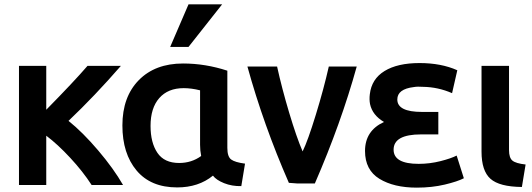

<svg xmlns="http://www.w3.org/2000/svg" viewBox="-20 -835 2440 880"><path d="M192 13H67V-533H192V-332Q318 -460 381 -533H534Q415 -396 294 -281Q359 -229 430 -145.5Q501 -62 544 13H400Q360 -49 302 -111.5Q244 -174 192 -213Z M956 -30Q890 24 792 24Q671 24 606 -53.5Q541 -131 541 -260Q541 -391 616 -467.5Q691 -544 819 -544Q921 -544 1022 -511V-157Q1022 -117 1039.5 -104Q1057 -91 1103 -85L1086 18Q1043 19 1007 4.5Q971 -10 956 -30ZM897 -171V-421Q857 -431 822 -431Q750 -431 710 -385.5Q670 -340 670 -258Q670 -181 701.5 -134.5Q733 -88 801 -88Q858 -88 902 -120Q897 -145 897 -171ZM844 -620H760L844 -815H998Z M1367 -141Q1391 -190 1427.5 -309Q1464 -428 1487 -530H1615Q1543 -270 1423 6H1344L1304 3Q1188 -262 1114 -530H1250Q1272 -430 1305.5 -318Q1339 -206 1367 -141Z M1899 -84Q1950 -84 1999 -96.5Q2048 -109 2073 -122L2106 -18Q2077 -3 2018.5 11Q1960 25 1890 25Q1785 25 1719 -15.5Q1653 -56 1653 -143Q1653 -236 1740 -276Q1687 -307 1676 -358Q1672 -379 1675 -403Q1683 -473 1742.5 -509.5Q1802 -546 1903 -546Q2002 -546 2076 -513L2052 -408Q1988 -436 1919 -437Q1894 -439 1877 -436Q1801 -427 1801 -379Q1801 -322 1914 -322H1989V-219H1910Q1784 -219 1784 -149Q1784 -84 1899 -84Z M2389 -81 2372 22Q2269 21 2228 -15.5Q2187 -52 2187 -140V-177V-533H2313V-147Q2313 -112 2328.5 -99Q2344 -86 2389 -81Z"/></svg>

Font: Repo
Style: DemiBold
Weight: 600
Designer: Stefan Peev
Foundry: Context Ltd
Version: Version 001.000